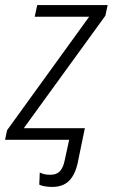

<svg xmlns="http://www.w3.org/2000/svg" viewBox="-42 -552 445 758"><path d="M163 186Q148 186 134.5 183.5Q121 181 113 177L115 129Q122 133 132.5 135.5Q143 138 156 138Q181 138 194 124.5Q207 111 213 83L231 0H-22L-14 -38L310 -486H95L105 -532H383L374 -490L52 -46H293L265 90Q255 137 231 161.5Q207 186 163 186Z"/></svg>

Font: Noto Sans SemiCondensed Light
Style: Italic
Weight: 300
Width: 4
Italic angle: -12°
Designer: Monotype Design Team
Foundry: Monotype Imaging Inc.
Version: Version 2.013; ttfautohint (v1.8.4.7-5d5b)